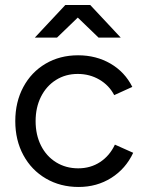

<svg xmlns="http://www.w3.org/2000/svg" viewBox="-20 -732 581 764"><path d="M40.8 -250Q40.8 -326 72.7 -385.5Q104.5 -445 161.3 -478.5Q218.2 -512 290.8 -512Q362.7 -512 419.8 -478.8Q476.8 -445.5 506.5 -386.2L434.5 -353.5Q414 -392.7 375.4 -415.2Q336.8 -437.8 289.2 -437.8Q240.8 -437.8 202.7 -413.8Q164.5 -389.8 143.1 -347.2Q121.7 -304.5 121.7 -250Q121.7 -195.5 143.1 -152.8Q164.5 -110.2 203.2 -86.2Q242 -62.2 291.2 -62.2Q340.3 -62.2 378.4 -87.2Q416.5 -112.3 437.2 -156.5L510 -124Q480.3 -60.5 422.9 -24.2Q365.5 12 292.8 12Q220.2 12 162.8 -21.5Q105.3 -55 73.1 -114.5Q40.8 -174 40.8 -250ZM240.8 -709V-712H339.2L460.3 -582.5H372ZM239.8 -712H338.2V-709L207 -582.5H118.7Z"/></svg>

Font: Oak Sans Light
Style: Regular
Weight: 400
Designer: Erik Kennedy, Walven
Foundry: Erik Kennedy, Walven
Version: Version 1.100;Glyphs 3.1.2 (3151)